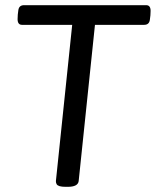

<svg xmlns="http://www.w3.org/2000/svg" viewBox="-20 -720 602 742"><path d="M545 -700Q562 -700 562 -678Q562 -661 559 -642.5Q556 -624 537 -624H347L284 -20Q281 2 242 2H234Q219 2 210.5 -0.5Q202 -3 199 -8Q196 -13 196 -20L259 -624H65Q48 -624 48 -646Q48 -663 51 -681.5Q54 -700 73 -700Z"/></svg>

Font: Asap VF Beta
Style: Italic
Weight: 400
Italic angle: -6°
Designer: Pablo Cosgaya
Foundry: Pablo Cosgaya
Version: Version 1.007